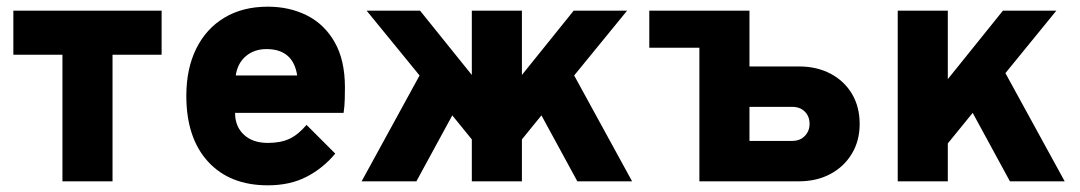

<svg xmlns="http://www.w3.org/2000/svg" viewBox="-20 -543 3234 575"><path d="M167 0V-379H20V-511H464V-379H317V0Z M782 12Q668 12 603 -59Q538 -130 538 -256Q538 -337.5 567.8 -397.5Q597.5 -457.5 652.2 -490.2Q707 -523 782 -523Q847 -523 899.2 -496.8Q951.5 -470.5 982.2 -416.8Q1013 -363 1013 -281Q1013 -267 1012.5 -246.2Q1012 -225.5 1009 -205H684Q684 -164 710.5 -139.5Q737 -115 782 -115Q821 -115 847.2 -127.5Q873.5 -140 898 -169L984 -83Q948 -39.5 898.5 -13.8Q849 12 782 12ZM686 -317H870Q858 -396 778 -396Q741.5 -396 716.5 -375Q691.5 -354 686 -317Z M1063 0 1236.5 -317 1078 -511H1238L1393 -318.5V-511H1543V-318.5L1698 -511H1858L1699.5 -317L1873 0H1709L1601.5 -197.5L1543 -125.5V0H1393V-125.5L1334.5 -197.5L1227 0Z M2074.5 0V-400H1924.5V-511H2224.5V-344H2372.5Q2426.5 -344 2467.5 -322.2Q2508.5 -300.5 2531.5 -261.8Q2554.5 -223 2554.5 -172Q2554.5 -121.5 2531.2 -82.8Q2508 -44 2467 -22Q2426 0 2372.5 0ZM2224.5 -121H2352.5Q2376 -121 2390.2 -135.8Q2404.5 -150.5 2404.5 -172Q2404.5 -194.5 2390.2 -208.8Q2376 -223 2352.5 -223H2224.5Z M2668.5 0V-511H2818.5V-306L2983.5 -511H3143.5L2991 -324L3168.5 0H3004.5L2893 -205L2818.5 -113.5V0Z"/></svg>

Font: Overpass Black
Style: Regular
Weight: 900
Designer: Delve Withrington, Dave Bailey, Thomas Jockin
Foundry: Delve Fonts LLC
Version: Version 4.000; ttfautohint (v1.8.3)